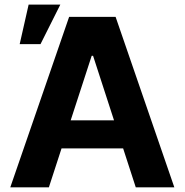

<svg xmlns="http://www.w3.org/2000/svg" viewBox="-20 -799 788 819"><path d="M371.1 -561 188.5 0H23.9L274.9 -727.1H473.1L723.6 0H559.1L377 -561ZM178.2 -166V-285.6H567.4V-166ZM152.8 -610.8H64L102.1 -779.3H237.3Z"/></svg>

Font: My Font
Style: Bold
Weight: 500
Designer: Rasmus Andersson
Foundry: rsms
Version: Version 0.001